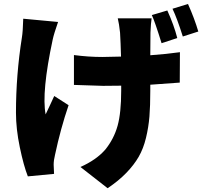

<svg xmlns="http://www.w3.org/2000/svg" viewBox="-20 -865 1040 980"><path d="M884.8 -670.9 804.7 -644.5Q770.5 -754.9 754.9 -788.1L834 -811.5Q868.2 -736.3 884.8 -670.9ZM98.6 -769.5 276.4 -752.9Q254.9 -691.4 249 -663.1Q191.4 -393.6 212.9 -281.2Q219.7 -293.9 234.9 -327.6Q250 -361.3 256.8 -375L330.1 -328.1Q289.1 -208 260.7 -74.2Q253.9 -46.9 253.9 -24.4Q253.9 -8.8 255.9 22.5L122.1 35.2Q100.6 -19.5 81.1 -113.3Q61.5 -207 61.5 -290Q61.5 -482.4 91.8 -673.8Q96.7 -702.1 98.6 -769.5ZM581.1 -771.5H753.9Q750 -747.1 748 -698.2Q747.1 -676.8 747.1 -583Q830.1 -588.9 898.4 -598.6L897.5 -443.4Q758.8 -433.6 747.1 -432.6V-401.4Q747.1 -324.2 742.7 -270Q738.3 -215.8 725.1 -161.1Q711.9 -106.4 688 -64.9Q664.1 -23.4 625 17.1Q585.9 57.6 529.3 95.7L390.6 -12.7Q471.7 -48.8 517.6 -101.6Q561.5 -156.2 580.1 -222.7Q598.6 -289.1 598.6 -402.3V-427.7Q567.4 -426.8 505.9 -426.8Q489.3 -426.8 357.4 -431.6V-584Q431.6 -574.2 502 -574.2Q529.3 -574.2 597.7 -576.2Q595.7 -649.4 592.8 -698.2Q587.9 -744.1 581.1 -771.5ZM860.4 -820.3 939.5 -844.7Q972.7 -770.5 992.2 -704.1L913.1 -678.7Q883.8 -771.5 860.4 -820.3Z"/></svg>

Font: Gen Shin Gothic Heavy
Style: Bold
Weight: 900
Designer: [Source Han Sans]
Ryoko NISHIZUKA  (kana & ideographs); Paul D. Hunt (Latin, Greek & Cyrillic); Wenlong ZHANG  (bopomofo
Version: Version 1.002.20150607